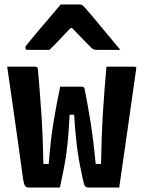

<svg xmlns="http://www.w3.org/2000/svg" viewBox="-20 -835 640 855"><path d="M248 -449H345Q355 -449 357 -438Q371 -368 383.5 -290Q396 -212 406 -105H430Q432 -231 438.5 -335Q445 -439 454 -538H577Q583 -538 585.5 -536Q588 -534 586 -525Q568 -398 549 -264.5Q530 -131 511 0H376Q363 0 358.5 -6.5Q354 -13 349 -36Q342 -69 336.5 -96.5Q331 -124 326.5 -154.5Q322 -185 318 -225.5Q314 -266 310 -324H290Q287 -266 283.5 -225.5Q280 -185 275.5 -152Q271 -119 264 -83.5Q257 -48 247 0H109Q97 0 92 -6.5Q87 -13 83 -36Q74 -105 62 -188.5Q50 -272 37.5 -361.5Q25 -451 12 -538H136Q142 -538 145 -535.5Q148 -533 149 -525Q157 -434 164 -331.5Q171 -229 173 -105H197Q205 -210 218.5 -292Q232 -374 248 -449ZM250 -815H335Q343 -815 348 -811Q353 -807 365 -793Q373 -784 390.5 -763.5Q408 -743 430 -716Q452 -689 475 -662Q498 -635 516 -613H414Q403 -613 397.5 -615Q392 -617 385 -624Q376 -633 355 -654.5Q334 -676 301 -710H294Q263 -677 241 -654Q219 -631 200 -613H103Q93 -613 93 -622Q93 -627 96 -631Q99 -635 111 -650Q122 -664 141 -686.5Q160 -709 181.5 -734Q203 -759 221.5 -781Q240 -803 250 -815Z"/></svg>

Font: Recursive Mn Lnr St
Style: Bold
Weight: 700
Monospace: yes
Version: Version 1.079;hotconv 1.0.112;makeotfexe 2.5.65598; ttfautoh